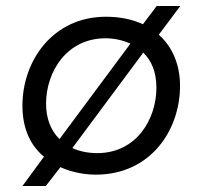

<svg xmlns="http://www.w3.org/2000/svg" viewBox="-20 -580 677 642"><path d="M55 42H133L182 -21C224 -2 268 4 300 4C484 4 582 -145 582 -293C582 -363 557 -423 511 -464L583 -560H504L458 -499C423 -515 382 -524 334 -524C157 -524 55 -377 55 -227C55 -145 85 -91 127 -56ZM305 -68C274 -68 246 -74 222 -85L459 -404C486 -378 503 -340 503 -287C503 -181 436 -68 305 -68ZM134 -233C134 -340 203 -452 333 -452C361 -452 390 -446 416 -434L179 -115C150 -143 134 -184 134 -233Z"/></svg>

Font: Fixel Display
Style: Italic
Weight: 400
Italic angle: -10°
Designer: AlfaBravo + MacPaw
Foundry: Kyrylo Tkachov, Marchela Mozhyna, Serhii Makarenko, Maria Weinstein, Zakhar Kryvoshyya
Version: Version 1.210;Glyphs 3.2 (3217)